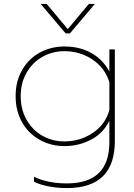

<svg xmlns="http://www.w3.org/2000/svg" viewBox="-20 -733 688 983"><path d="M188 -713H219L327 -584L435 -713H466L338 -562H316ZM310 15Q241 15 183.5 -17Q126 -49 93 -107Q60 -165 60 -241Q60 -317 93.5 -375Q127 -433 184 -464Q241 -495 310 -495Q388 -495 447 -462Q506 -429 540 -367V-480H568V-11Q568 230 322 230Q273 230 227.5 221Q182 212 154 197V172Q225 206 322 206Q540 206 540 -5V-115Q510 -52 447 -18.5Q384 15 310 15ZM540 -170V-312Q517 -386 453 -428.5Q389 -471 310 -471Q249 -471 198 -442.5Q147 -414 116.5 -361.5Q86 -309 86 -241Q86 -172 116.5 -119Q147 -66 198 -37.5Q249 -9 310 -9Q390 -9 455 -52.5Q520 -96 540 -170Z"/></svg>

Font: Prompt Thin
Style: Regular
Weight: 100
Designer: Katatrad Team
Foundry: CadsonDemak
Version: Version 1.030